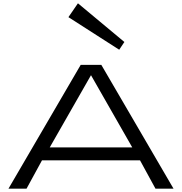

<svg xmlns="http://www.w3.org/2000/svg" viewBox="-20 -1143 1102 1163"><path d="M31.2 0 468.8 -750H593.8L1031.2 0H921.9L828.1 -171.9H234.4L140.6 0ZM281.2 -250H781.2L531.2 -687.5ZM702.1 -841.8 394.5 -1039.1 452.1 -1123 733.4 -888.7Z"/></svg>

Font: Michroma
Style: Regular
Weight: 400
Designer: Vernon Adams
Foundry: Vernon Adams
Version: Version 1.100; ttfautohint (v1.8.4.7-5d5b);gftools[0.9.29]